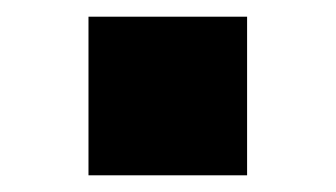

<svg xmlns="http://www.w3.org/2000/svg" viewBox="-20 -210 402 230"><path d="M86 0V-190H276V0Z"/></svg>

Font: M PLUS 1p ExtraBold
Style: Regular
Weight: 800
Version: Version 1.062